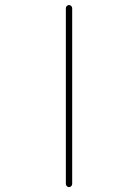

<svg xmlns="http://www.w3.org/2000/svg" viewBox="-20 -773 540 770"><path d="M244.1 -35.2V-740.2Q244.1 -745.1 248 -749Q252 -752.9 256.8 -752.9Q261.7 -752.9 265.6 -749Q269.5 -745.1 269.5 -740.2V-35.2Q269.5 -30.3 265.6 -26.4Q261.7 -22.5 256.8 -22.5Q252 -22.5 248 -26.4Q244.1 -30.3 244.1 -35.2Z"/></svg>

Font: Rounded Mgen+ 1m thin
Style: Regular
Weight: 100
Designer: [Source Han Sans]
Ryoko NISHIZUKA  (kana & ideographs); Paul D. Hunt (Latin, Greek & Cyrillic); Wenlong ZHANG  (bopomofo
Version: Version 1.059.20150602